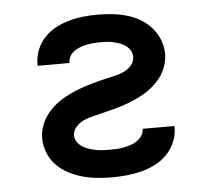

<svg xmlns="http://www.w3.org/2000/svg" viewBox="-44 -575 688 630"><g transform="rotate(-5 300.0 -260.0)"><path d="M301 8Q276 8 251.5 5.5Q227 3 203.5 -3.5Q180 -10 158 -21.5Q136 -33 119 -50.5Q102 -68 92.5 -91.5Q83 -115 83 -139Q83 -155 87 -170Q91 -185 98.5 -199Q106 -213 116 -224.5Q126 -236 138 -246Q150 -256 163.5 -264Q177 -272 191 -278.5Q205 -285 219.5 -290.5Q234 -296 249 -300.5Q264 -305 279 -309Q294 -313 309 -316.5Q324 -320 339.5 -323.5Q355 -327 369 -333.5Q383 -340 393.5 -352.5Q404 -365 404 -381Q404 -392 398 -401.5Q392 -411 383 -417.5Q374 -424 363.5 -427.5Q353 -431 342.5 -433.5Q332 -436 321 -436.5Q310 -437 299 -437Q288 -437 277 -436Q266 -435 255.5 -433Q245 -431 234.5 -427Q224 -423 215 -417Q206 -411 200 -401Q194 -391 194 -380V-378H89V-384Q89 -408 98 -430.5Q107 -453 123.5 -470.5Q140 -488 161 -499Q182 -510 205 -516.5Q228 -523 251.5 -525.5Q275 -528 299 -528Q323 -528 347 -525.5Q371 -523 394 -516.5Q417 -510 438 -498Q459 -486 475 -468Q491 -450 500 -427.5Q509 -405 509 -381Q509 -365 505 -350Q501 -335 494 -321.5Q487 -308 476.5 -296Q466 -284 454 -274Q442 -264 428.5 -256Q415 -248 401 -241.5Q387 -235 372.5 -229.5Q358 -224 343 -219.5Q328 -215 313 -211.5Q298 -208 283 -204Q268 -200 253 -196.5Q238 -193 224 -186.5Q210 -180 199 -167.5Q188 -155 188 -140Q188 -128 195 -118Q202 -108 211.5 -102Q221 -96 232 -92.5Q243 -89 254.5 -86.5Q266 -84 277.5 -83.5Q289 -83 301 -83Q313 -83 324.5 -83.5Q336 -84 347.5 -86.5Q359 -89 370 -92.5Q381 -96 390.5 -102.5Q400 -109 407 -119Q414 -129 414 -140V-142H519V-136Q519 -112 509 -89Q499 -66 482 -48.5Q465 -31 443 -20Q421 -9 397.5 -3Q374 3 349.5 5.5Q325 8 301 8Z"/></g></svg>

Font: Iosevka Semibold Extended
Style: Regular
Weight: 600
Width: 7
Monospace: yes
Designer: Belleve Invis
Foundry: Belleve Invis
Version: Version 32.5.0; ttfautohint (v1.8.4)